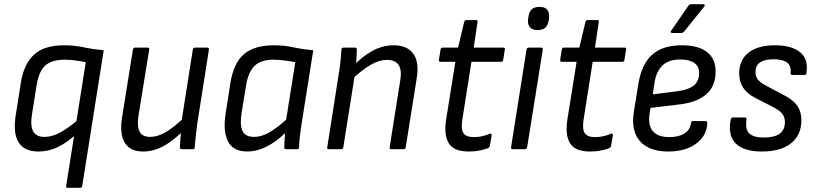

<svg xmlns="http://www.w3.org/2000/svg" viewBox="-20 -715 3911 920"><path d="M305 185Q295 185 297 176L391 -417Q367 -422 340 -425.5Q313 -429 290 -429Q229 -429 198 -402Q167 -375 156 -310L134 -172Q124 -114 138.5 -86.5Q153 -59 193 -59Q228 -59 265.5 -78.5Q303 -98 359 -145L349 -75Q299 -30 255.5 -9.5Q212 11 165 11Q27 11 56 -167L80 -319Q94 -408 143 -453Q192 -498 286 -498Q336 -498 380.5 -488.5Q425 -479 477 -474L374 176Q372 185 364 185Z M665 11Q604 11 578 -31Q552 -73 565 -153L617 -478Q619 -487 628 -487H686Q697 -487 695 -478L643 -157Q636 -108 649.5 -83.5Q663 -59 700 -59Q735 -59 774.5 -82Q814 -105 868 -157L859 -89Q826 -57 794.5 -34.5Q763 -12 731.5 -0.5Q700 11 665 11ZM852 0Q842 0 842 -9Q843 -29 844.5 -51Q846 -73 849 -94V-128L904 -478Q906 -487 915 -487H973Q982 -487 981 -477L925 -121Q921 -93 918 -64Q915 -35 913 -9Q913 0 903 0Z M1166 11Q1096 11 1072 -38.5Q1048 -88 1061 -170L1084 -317Q1100 -415 1150 -456.5Q1200 -498 1292 -498Q1342 -498 1385 -488.5Q1428 -479 1481 -474L1425 -121Q1420 -90 1417 -62.5Q1414 -35 1413 -9Q1413 0 1402 0H1351Q1342 0 1342 -9Q1342 -25 1343.5 -42.5Q1345 -60 1346 -77Q1301 -34 1255.5 -11.5Q1210 11 1166 11ZM1198 -59Q1231 -59 1266.5 -78.5Q1302 -98 1351 -141L1395 -417Q1370 -422 1342 -425.5Q1314 -429 1292 -429Q1232 -429 1201.5 -401Q1171 -373 1160 -311L1137 -170Q1129 -118 1141.5 -88.5Q1154 -59 1198 -59Z M1855 0Q1846 0 1847 -9L1898 -331Q1914 -428 1834 -428Q1797 -428 1758 -405.5Q1719 -383 1662 -332L1671 -398Q1718 -446 1766 -472Q1814 -498 1866 -498Q1931 -498 1960.5 -457.5Q1990 -417 1976 -335L1924 -9Q1922 0 1914 0ZM1556 0Q1546 0 1548 -9L1604 -366Q1609 -394 1612 -426Q1615 -458 1616 -477Q1616 -487 1627 -487H1680Q1689 -487 1690 -478Q1690 -463 1688 -434Q1686 -405 1683 -385L1682 -368L1625 -9Q1623 0 1615 0Z M2226 11Q2155 11 2130.5 -28.5Q2106 -68 2118 -144L2162 -419H2091Q2082 -419 2083 -428L2091 -478Q2093 -487 2102 -487H2175L2204 -609Q2207 -619 2215 -619H2261Q2271 -619 2268 -609L2250 -487H2391Q2402 -487 2399 -478L2391 -428Q2390 -419 2381 -419H2239L2196 -146Q2188 -97 2200.5 -77.5Q2213 -58 2251 -58Q2271 -58 2291 -62.5Q2311 -67 2326 -74Q2331 -76 2333.5 -74Q2336 -72 2336 -67L2327 -16Q2326 -9 2318 -5Q2300 2 2277 6.5Q2254 11 2226 11Z M2437 0Q2427 0 2429 -10L2503 -478Q2505 -487 2514 -487H2572Q2582 -487 2581 -478L2506 -10Q2504 0 2496 0ZM2556 -571Q2530 -571 2519 -584.5Q2508 -598 2510 -622L2512 -632Q2514 -657 2527 -669.5Q2540 -682 2565 -682Q2591 -682 2602 -668.5Q2613 -655 2611 -632L2610 -622Q2607 -597 2594.5 -584Q2582 -571 2556 -571Z M2807 11Q2736 11 2711.5 -28.5Q2687 -68 2699 -144L2743 -419H2672Q2663 -419 2664 -428L2672 -478Q2674 -487 2683 -487H2756L2785 -609Q2788 -619 2796 -619H2842Q2852 -619 2849 -609L2831 -487H2972Q2983 -487 2980 -478L2972 -428Q2971 -419 2962 -419H2820L2777 -146Q2769 -97 2781.5 -77.5Q2794 -58 2832 -58Q2852 -58 2872 -62.5Q2892 -67 2907 -74Q2912 -76 2914.5 -74Q2917 -72 2917 -67L2908 -16Q2907 -9 2899 -5Q2881 2 2858 6.5Q2835 11 2807 11Z M3182 11Q3091 11 3047 -38Q3003 -87 3017 -178L3039 -314Q3055 -409 3105.5 -453.5Q3156 -498 3247 -498Q3327 -498 3368 -465.5Q3409 -433 3409 -373Q3409 -302 3364.5 -263.5Q3320 -225 3239 -215L3097 -198L3092 -167Q3085 -112 3109.5 -85Q3134 -58 3188 -58Q3232 -58 3259.5 -75.5Q3287 -93 3291 -125Q3292 -135 3301 -135H3360Q3369 -135 3369 -126Q3367 -64 3315.5 -26.5Q3264 11 3182 11ZM3108 -263 3228 -278Q3282 -286 3306 -306.5Q3330 -327 3330 -367Q3330 -397 3306.5 -413.5Q3283 -430 3240 -430Q3185 -430 3155 -402Q3125 -374 3116 -318ZM3200 -557Q3196 -557 3194 -560.5Q3192 -564 3196 -568L3277 -685Q3282 -695 3292 -695H3350Q3355 -695 3356.5 -691.5Q3358 -688 3354 -683L3260 -566Q3253 -557 3245 -557Z M3630 11Q3545 11 3506 -27Q3467 -65 3481 -141Q3483 -152 3492 -152H3550Q3558 -152 3557 -141Q3550 -95 3570.5 -75.5Q3591 -56 3640 -56Q3741 -56 3741 -129Q3741 -152 3730 -167.5Q3719 -183 3692 -198L3597 -247Q3559 -267 3540.5 -295.5Q3522 -324 3522 -363Q3522 -428 3567 -463Q3612 -498 3694 -498Q3773 -498 3814 -464.5Q3855 -431 3844 -365Q3844 -356 3835 -356H3776Q3767 -356 3768 -365Q3777 -431 3687 -431Q3600 -431 3600 -370Q3600 -349 3611 -334.5Q3622 -320 3650 -305L3742 -256Q3783 -234 3801.5 -206.5Q3820 -179 3820 -138Q3820 -68 3770.5 -28.5Q3721 11 3630 11Z"/></svg>

Font: Sofia Sans Semi Condensed
Style: Italic
Weight: 400
Italic angle: -9°
Designer: Botio Nikoltchev, Ani Petrova
Foundry: lettersoup
Version: Version 4.101